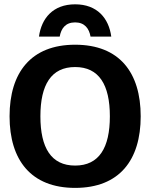

<svg xmlns="http://www.w3.org/2000/svg" viewBox="-20 -872 707 903"><path d="M163.3 -700H260.8C267.5 -737.5 287.5 -766.7 333.3 -766.7C378.3 -766.7 399.2 -737.5 405.8 -700H503.3C491.7 -785.8 437.5 -851.7 333.3 -851.7C229.2 -851.7 175 -785.8 163.3 -700ZM333.3 11.7C541.7 11.7 641.7 -119.2 641.7 -325C641.7 -530.8 541.7 -661.7 333.3 -661.7C125.8 -661.7 25 -530.8 25 -325C25 -119.2 125.8 11.7 333.3 11.7ZM333.3 -93.3C220.8 -93.3 170 -176.7 170 -325C170 -473.3 220.8 -556.7 333.3 -556.7C445.8 -556.7 496.7 -473.3 496.7 -325C496.7 -176.7 445.8 -93.3 333.3 -93.3Z"/></svg>

Font: Familjen Grotesk GF
Style: Bold
Weight: 700
Designer: Anders Wikstroem, Jonas Baeckman, Matilda Gysing, Kristian Moeller
Foundry: Familjen STHLM AB
Version: Version 2.000; Beta; Release 4; Build 6